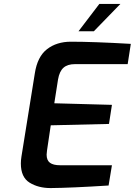

<svg xmlns="http://www.w3.org/2000/svg" viewBox="-20 -950 685 976"><path d="M86 -119Q86 -135 89 -154L157 -577Q170 -662 219 -700Q268 -738 341 -738Q454 -738 645 -727L629 -624H361Q323 -624 302.5 -605.5Q282 -587 275 -546L256 -425L549 -417L534 -320L238 -313L219 -185Q217 -169 217 -164Q217 -135 234 -122.5Q251 -110 285 -110H549L532 -7Q344 5 237 6Q175 6 130.5 -21.5Q86 -49 86 -119ZM485 -930H592L457 -791H379Z"/></svg>

Font: Exo SemiBold
Style: Italic
Weight: 600
Italic angle: -9°
Designer: Natanael Gama
Foundry: Natanael Gama
Version: Version 1.500; ttfautohint (v1.6)